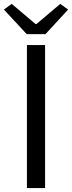

<svg xmlns="http://www.w3.org/2000/svg" viewBox="-38 -964 369 984"><path d="M100 0H193V-733H100ZM99 -789H195L311 -915L271 -944L149 -841H144L22 -944L-18 -915Z"/></svg>

Font: Noto Sans Mono CJK JP Regular
Style: Regular
Weight: 400
Designer: Ryoko NISHIZUKA (kana & ideographs); Paul D. Hunt (Latin, Greek & Cyrillic); Wenlong ZHANG (bopomofo); Sandoll Communica
Foundry: Adobe Systems Incorporated
Version: Version 1.004;PS 1.004;hotconv 1.0.82;makeotf.lib2.5.63406